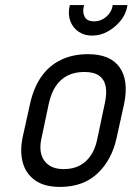

<svg xmlns="http://www.w3.org/2000/svg" viewBox="-20 -725 521 755"><path d="M439 -185 468 -316Q487 -408 450.5 -460Q414 -512 326 -512Q266 -512 219.5 -489.5Q173 -467 142.5 -423.5Q112 -380 98 -316L69 -185Q58 -132 69 -88Q80 -44 116.5 -17Q153 10 216 10Q308 10 364.5 -44Q421 -98 439 -185ZM392 -318 362 -176Q355 -141 337.5 -114.5Q320 -88 293.5 -74Q267 -60 230 -60Q195 -60 173 -75Q151 -90 143 -116Q135 -142 142 -176L172 -318Q181 -359 199.5 -386.5Q218 -414 246 -428Q274 -442 312 -442Q349 -442 369.5 -427.5Q390 -413 395.5 -385.5Q401 -358 392 -318ZM481 -705H423L422 -698Q417 -675 396.5 -658Q376 -641 351 -641Q323 -641 313.5 -658Q304 -675 309 -698L311 -705H255L253 -698Q247 -667 257 -641Q267 -615 289.5 -600Q312 -585 342 -585Q374 -585 402.5 -600.5Q431 -616 452.5 -641.5Q474 -667 480 -698Z"/></svg>

Font: Advent Pro Medium
Style: Italic
Weight: 500
Italic angle: -12°
Version: Version 3.000